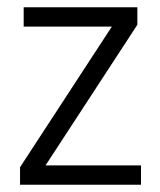

<svg xmlns="http://www.w3.org/2000/svg" viewBox="-20 -507 439 527"><path d="M367 -53V0H35V-48L287 -434H45V-487H357V-439L105 -53Z"/></svg>

Font: Inria Sans Light
Style: Regular
Weight: 300
Designer: Black Foundry Team
Foundry: Black Foundry
Version: Version 1.2; ttfautohint (v1.8.3)